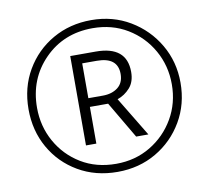

<svg xmlns="http://www.w3.org/2000/svg" viewBox="-80 -813 993 912"><g transform="rotate(-10 416.0 -357.0)"><path d="M416 9Q520 9 603 -39.5Q686 -88 734.5 -171Q783 -254 783 -357Q783 -458 734.5 -541Q686 -624 603 -673.5Q520 -723 416 -723Q313 -723 230 -675.5Q147 -628 98.5 -545Q50 -462 50 -357Q50 -254 97 -171Q144 -88 227 -39.5Q310 9 416 9ZM416 -30Q320 -30 247 -74.5Q174 -119 132.5 -193.5Q91 -268 91 -357Q91 -496 183.5 -590Q276 -684 416 -684Q510 -684 583.5 -639.5Q657 -595 699 -520.5Q741 -446 741 -357Q741 -266 698 -192Q655 -118 581.5 -74Q508 -30 416 -30ZM289 -141H339V-318H427L531 -141H590L475 -331Q510 -343 535.5 -371.5Q561 -400 561 -448Q561 -572 412 -572H289ZM339 -360V-528H409Q510 -528 510 -447Q510 -404 481.5 -382Q453 -360 409 -360Z"/></g></svg>

Font: Noto Sans UI Light
Style: Italic
Weight: 300
Italic angle: -12°
Designer: Monotype Design Team
Foundry: Monotype Imaging Inc.
Version: Version 1.901